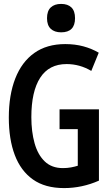

<svg xmlns="http://www.w3.org/2000/svg" viewBox="-20 -950 570 980"><path d="M307 10Q210 10 148 -34Q86 -78 55.5 -158.5Q25 -239 25 -350Q25 -465 58 -549.5Q91 -634 155 -679.5Q219 -725 313 -725Q363 -725 405.5 -713.5Q448 -702 484 -681L446 -588Q387 -623 320 -623Q230 -623 185 -553Q140 -483 140 -352Q140 -278 156.5 -219Q173 -160 208.5 -126Q244 -92 301 -92Q323 -92 342 -95.5Q361 -99 377 -104V-291H284V-392H485V-28Q399 10 307 10ZM292 -785Q258 -785 239 -803Q220 -821 220 -857Q220 -894 239 -912Q258 -930 292 -930Q326 -930 344.5 -912Q363 -894 363 -857Q363 -785 292 -785Z"/></svg>

Font: Noto Sans Mono Condensed SemiBold
Style: Regular
Weight: 600
Width: 3
Designer: Monotype Design Team
Foundry: Monotype Imaging Inc.
Version: Version 2.014